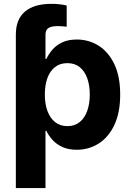

<svg xmlns="http://www.w3.org/2000/svg" viewBox="-20 -754 671 978"><path d="M60.7 -443.8V-577.7Q60.7 -655.5 107 -694.9Q153.2 -734.4 242.2 -734.4Q264.9 -734.4 284.6 -732.1Q304.3 -729.9 319.7 -725.8V-617.7Q308.2 -619.2 297.1 -620.2Q285.9 -621.1 275.1 -621.1Q241.5 -621.1 226.6 -611.2Q211.7 -601.3 211.7 -577.7V-443.8ZM60.7 204.1V-545.9H209.4V-453.7H216.2Q226.4 -476.1 245.3 -499Q264.3 -522 295.1 -537.4Q325.9 -552.7 371.5 -552.7Q431.5 -552.7 481.6 -521.7Q531.6 -490.6 561.9 -428.3Q592.2 -365.9 592.2 -272.1Q592.2 -181 562.9 -118.3Q533.6 -55.6 483.4 -23.4Q433.2 8.8 370.7 8.8Q327 8.8 296.2 -6Q265.5 -20.7 246.1 -42.8Q226.7 -64.9 216.2 -87.5H211.7V204.1ZM323 -111.5Q360.4 -111.5 385.7 -132Q411 -152.4 424.2 -188.8Q437.3 -225.2 437.3 -272.5Q437.3 -319.8 424.3 -355.8Q411.2 -391.8 386 -412.1Q360.7 -432.4 323 -432.4Q286.4 -432.4 260.8 -412.8Q235.3 -393.2 221.8 -357.3Q208.4 -321.4 208.4 -272.5Q208.4 -224.1 221.9 -188Q235.4 -151.9 261.1 -131.7Q286.8 -111.5 323 -111.5Z"/></svg>

Font: Inter
Style: Regular
Weight: 400
Designer: Rasmus Andersson
Foundry: rsms
Version: Version 4.000;git-8c9346024